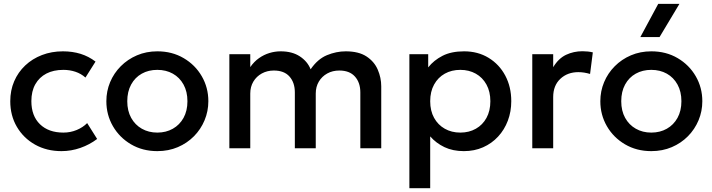

<svg xmlns="http://www.w3.org/2000/svg" viewBox="-20 -780 3748 1010"><path d="M303.5 15Q225.5 15 164.5 -19.2Q103.5 -53.5 68.8 -112.8Q34 -172 34 -247.5Q34 -304.5 54.5 -352.2Q75 -400 112.5 -435.5Q150 -471 200.8 -490.5Q251.5 -510 311 -510Q361 -510 403.8 -496.8Q446.5 -483.5 482.5 -456L429.5 -372Q406.5 -392.5 376.8 -402.5Q347 -412.5 313.5 -412.5Q261.5 -412.5 224 -393Q186.5 -373.5 165.8 -336.8Q145 -300 145 -248Q145 -170.5 190.2 -126.5Q235.5 -82.5 313.5 -82.5Q350.5 -82.5 383.5 -96.2Q416.5 -110 438.5 -132.5L491 -49Q451.5 -19 403 -2Q354.5 15 303.5 15Z M807.5 15Q730 15 669.2 -20.8Q608.5 -56.5 574 -116.2Q539.5 -176 539.5 -247.5Q539.5 -300.5 559.2 -347.8Q579 -395 615.2 -431.5Q651.5 -468 700.5 -489Q749.5 -510 808 -510Q885.5 -510 946.2 -474.2Q1007 -438.5 1041.5 -378.8Q1076 -319 1076 -247.5Q1076 -195 1056.2 -147.5Q1036.5 -100 1000.5 -63.5Q964.5 -27 915.5 -6Q866.5 15 807.5 15ZM807.5 -82.5Q853.5 -82.5 889.2 -102.8Q925 -123 945.5 -160Q966 -197 966 -247.5Q966 -298 945.5 -335.2Q925 -372.5 889.2 -392.5Q853.5 -412.5 807.5 -412.5Q761.5 -412.5 725.8 -392.5Q690 -372.5 669.8 -335.2Q649.5 -298 649.5 -247.5Q649.5 -197 670 -160Q690.5 -123 726.2 -102.8Q762 -82.5 807.5 -82.5Z M1186.5 0V-495H1296.5V-427Q1316.5 -456 1342.5 -474.2Q1368.5 -492.5 1397.5 -501.2Q1426.5 -510 1456.5 -510Q1517 -510 1557.2 -483.5Q1597.5 -457 1614 -415.5Q1651 -469.5 1700 -489.8Q1749 -510 1798.5 -510Q1867 -510 1908 -483Q1949 -456 1967.2 -413.5Q1985.5 -371 1985.5 -326V0H1875.5V-294Q1875.5 -345.5 1847.2 -377.2Q1819 -409 1765 -409Q1729.5 -409 1701.5 -393.5Q1673.5 -378 1657.2 -350.8Q1641 -323.5 1641 -288V0H1531V-294Q1531 -345.5 1503 -377.2Q1475 -409 1420.5 -409Q1385.5 -409 1357.2 -393.5Q1329 -378 1312.8 -350.8Q1296.5 -323.5 1296.5 -288V0Z M2133.5 210V-495H2232.5V-425.5Q2262 -463 2308 -486.5Q2354 -510 2421.5 -510Q2494 -510 2550.2 -475.8Q2606.5 -441.5 2638 -382.2Q2669.5 -323 2669.5 -247.5Q2669.5 -193 2651.5 -145.2Q2633.5 -97.5 2600.2 -61.5Q2567 -25.5 2521.2 -5.2Q2475.5 15 2420 15Q2362 15 2318 -6Q2274 -27 2243 -62.5V210ZM2401.5 -82.5Q2447.5 -82.5 2483.2 -102.8Q2519 -123 2539.2 -160Q2559.5 -197 2559.5 -247.5Q2559.5 -298 2539 -335.2Q2518.5 -372.5 2482.8 -392.5Q2447 -412.5 2401.5 -412.5Q2355.5 -412.5 2319.8 -392.5Q2284 -372.5 2263.5 -335.2Q2243 -298 2243 -247.5Q2243 -197 2263.5 -160Q2284 -123 2319.8 -102.8Q2355.5 -82.5 2401.5 -82.5Z M2780 0V-495H2890V-426.5Q2918 -473 2958 -491.8Q2998 -510.5 3044 -510.5Q3059 -510.5 3072.5 -509Q3086 -507.5 3098.5 -504.5L3084 -391Q3069 -395.5 3053.5 -398Q3038 -400.5 3022.5 -400.5Q2965 -400.5 2927.5 -365.2Q2890 -330 2890 -269.5V0Z M3406 15Q3328.5 15 3267.8 -20.8Q3207 -56.5 3172.5 -116.2Q3138 -176 3138 -247.5Q3138 -300.5 3157.8 -347.8Q3177.5 -395 3213.8 -431.5Q3250 -468 3299 -489Q3348 -510 3406.5 -510Q3484 -510 3544.8 -474.2Q3605.5 -438.5 3640 -378.8Q3674.5 -319 3674.5 -247.5Q3674.5 -195 3654.8 -147.5Q3635 -100 3599 -63.5Q3563 -27 3514 -6Q3465 15 3406 15ZM3406 -82.5Q3452 -82.5 3487.8 -102.8Q3523.5 -123 3544 -160Q3564.5 -197 3564.5 -247.5Q3564.5 -298 3544 -335.2Q3523.5 -372.5 3487.8 -392.5Q3452 -412.5 3406 -412.5Q3360 -412.5 3324.2 -392.5Q3288.5 -372.5 3268.2 -335.2Q3248 -298 3248 -247.5Q3248 -197 3268.5 -160Q3289 -123 3324.8 -102.8Q3360.5 -82.5 3406 -82.5ZM3348.5 -585 3442.5 -759.5H3554L3449.5 -585Z"/></svg>

Font: Geologica Thin Cursive
Style: Regular
Weight: 400
Version: Version 1.010;gftools[0.9.28]